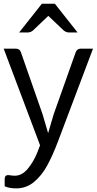

<svg xmlns="http://www.w3.org/2000/svg" viewBox="-20 -808 526 1044"><path d="M485.8 -543.5 295.9 -40.5Q266.6 37.1 236.8 91.8Q207 146.5 165 181.4Q123 216.3 67.9 216.3Q49.8 216.3 35.6 213.9Q21.5 211.4 5.4 205.1V166.5Q5.4 144 23.9 144Q27.3 144 29.3 144.5Q49.3 147.5 60.5 147.5Q99.6 147.5 131.6 108.9Q163.6 70.3 184.1 18.1L197.8 -18.1L0 -543.5H65.4Q87.9 -543.5 94.2 -522.5L211.4 -187L241.7 -84L272 -187L391.1 -522.5Q397.9 -543.5 419.9 -543.5ZM128.9 -631.3Q147 -631.3 160.2 -643.1L242.7 -721.7L325.7 -643.1Q338.9 -631.3 356.9 -631.3H401.9L278.3 -787.6H207.5L84 -631.3Z"/></svg>

Font: Lycee Sans
Style: Regular
Weight: 400
Designer: Justin Alvin
Foundry: Alkove Design
Version: Version 1.030